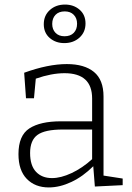

<svg xmlns="http://www.w3.org/2000/svg" viewBox="-20 -814 580 842"><path d="M434 -44 518 -31V-2L396 4L389 -85Q344 -40 293 -16Q242 8 194 8Q134 8 97.5 -29.5Q61 -67 61 -138Q61 -220 109 -251Q157 -282 247 -282H384V-382Q384 -493 263 -493Q206 -493 137 -469L129 -383H94L86 -495Q191 -533 273 -533Q350 -533 392 -498.5Q434 -464 434 -391ZM208 -33Q247 -33 294 -55Q341 -77 384 -116V-246H255Q177 -246 144.5 -222.5Q112 -199 112 -143Q112 -88 138 -60.5Q164 -33 208 -33ZM172 -708Q172 -746 198.5 -770Q225 -794 265 -794Q303 -794 329 -771.5Q355 -749 355 -711Q355 -673 328.5 -649Q302 -625 262 -625Q224 -625 198 -647.5Q172 -670 172 -708ZM318 -710Q318 -734 303.5 -749Q289 -764 264 -764Q238 -764 223.5 -749Q209 -734 209 -709Q209 -685 223.5 -670Q238 -655 263 -655Q289 -655 303.5 -670Q318 -685 318 -710Z"/></svg>

Font: Bitter Pro Light
Style: Regular
Weight: 300
Designer: Sol Matas, and Bitter project Authors
Foundry: Sol Matas
Version: Version 1.010